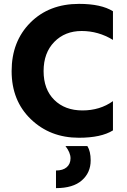

<svg xmlns="http://www.w3.org/2000/svg" viewBox="-20 -703 653 991"><path d="M448 125Q448 188 402.5 228Q357 268 269 268V177Q305 177 324.5 160Q344 143 344 114Q344 85 318 51H431Q448 78 448 125ZM387 8Q239 8 139.5 -87.5Q40 -183 40 -336Q40 -489 136.5 -586Q233 -683 388 -683Q502 -683 563 -645V-497Q488 -543 401.5 -543Q315 -543 260 -486.5Q205 -430 205 -336Q205 -242 260 -187.5Q315 -133 405.5 -133Q496 -133 563 -181V-30Q502 8 387 8Z"/></svg>

Font: Hind Jalandhar
Style: Bold
Weight: 700
Designer: Namrata Goyal
Foundry: Indian Type Foundry
Version: Version 0.702;PS 1.0;hotconv 1.0.81;makeotf.lib2.5.63406